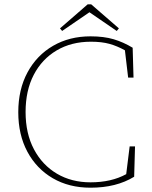

<svg xmlns="http://www.w3.org/2000/svg" viewBox="-20 -859 707 893"><path d="M401 14Q301 14 225.5 -30Q150 -74 107.5 -153Q65 -232 65 -337Q65 -443 108 -522.5Q151 -602 227 -646Q303 -690 401 -690Q463 -690 508.5 -676.5Q554 -663 597 -637L601 -498H576L561 -625Q525 -645 489 -655Q453 -665 403 -665Q312 -665 243.5 -624.5Q175 -584 137 -511Q99 -438 99 -338Q99 -238 138 -164.5Q177 -91 245 -51Q313 -11 401 -11Q498 -11 567 -49L583 -178H608L604 -37Q521 14 401 14ZM404 -839 533 -727 523 -715 396 -802 269 -715 259 -727 388 -839Z"/></svg>

Font: Source Serif 4 SmText ExtraLight
Style: Regular
Weight: 200
Designer: Frank Grießhammer
Foundry: Adobe
Version: Version 4.005;hotconv 1.1.0;makeotfexe 2.6.0